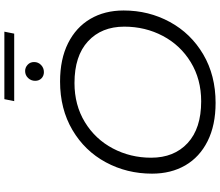

<svg xmlns="http://www.w3.org/2000/svg" viewBox="-84 -917 1007 879"><g transform="rotate(-90 419.5 -477.5)"><path d="M64 -285Q64 -400 116 -496.5Q168 -593 264 -649.5Q360 -706 486 -706Q588 -706 661 -669.5Q734 -633 772.5 -567.5Q811 -502 811 -415Q811 -300 758.5 -203.5Q706 -107 610 -50.5Q514 6 388 6Q286 6 213 -30.5Q140 -67 102 -132.5Q64 -198 64 -285ZM737 -412Q737 -516 670 -578Q603 -640 479 -640Q378 -640 300 -592.5Q222 -545 179.5 -464.5Q137 -384 137 -289Q137 -184 204 -122Q271 -60 395 -60Q496 -60 574 -107.5Q652 -155 694.5 -235.5Q737 -316 737 -412ZM489 -820Q489 -839 502 -852.5Q515 -866 534 -866Q550 -866 562.5 -854.5Q575 -843 575 -825Q575 -806 561.5 -793Q548 -780 529 -780Q512 -780 500.5 -791Q489 -802 489 -820ZM405 -961H714L705 -916H396Z"/></g></svg>

Font: Idrija
Style: Italic
Weight: 400
Italic angle: -11.3°
Designer: Julieta Ulanovsky
Foundry: Julieta Ulanovsky
Version: Version 7.200